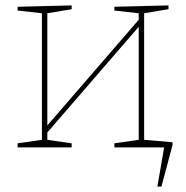

<svg xmlns="http://www.w3.org/2000/svg" viewBox="-20 -545 688 710"><path d="M513 -28 618 -19V-9L577 145H562L587 0H403V-15L493 -28V-446L155 -55V-28L245 -15V0H45V-15L135 -28V-496L45 -506V-520L245 -525V-511L155 -496V-81L493 -472V-496L403 -506V-520L603 -525V-511L513 -496Z"/></svg>

Font: Bitter Pro Thin
Style: Regular
Weight: 250
Designer: Sol Matas, and Bitter project Authors
Foundry: Sol Matas
Version: Version 1.010